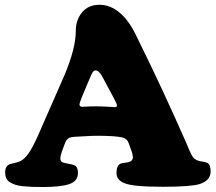

<svg xmlns="http://www.w3.org/2000/svg" viewBox="-20 -750 880 783"><path d="M245.6 -167.5 231.9 -130.9Q226.1 -113.8 226.1 -102.5Q226.1 -89.4 241.2 -85.9Q246.1 -84.5 262.5 -81.5Q278.8 -78.6 284.2 -75.7Q297.9 -68.8 297.9 -44.9Q297.9 -11.2 262.7 0.7Q227.5 12.7 154.8 12.7Q127.9 12.7 109.9 12Q91.8 11.2 72.8 9.3Q53.7 7.3 41.7 3.2Q29.8 -1 19.8 -7.3Q9.8 -13.7 5.4 -23.4Q1 -33.2 1 -46.4Q1 -72.8 20 -80.6Q23.4 -82 42.5 -86.2Q61.5 -90.3 71.3 -98.1Q87.9 -109.4 104.7 -137.2Q121.6 -165 147.9 -226.6L242.7 -442.9Q289.1 -552.7 289.1 -624Q289.1 -668.5 314.5 -699.5Q339.8 -730.5 386.2 -730.5Q428.7 -730.5 466.3 -699.7Q503.9 -668.9 532.7 -610.4Q645 -383.3 740.7 -164.6Q743.2 -158.7 747.8 -147.7Q752.4 -136.7 754.9 -131.3Q757.3 -126 761 -118.9Q764.6 -111.8 768.3 -107.4Q772 -103 776.4 -100.6Q785.6 -93.8 802 -91.6Q818.4 -89.4 825.2 -85.9Q838.9 -79.1 838.9 -50.8Q838.9 -13.7 794.4 0.5Q758.3 11.7 643.6 11.7Q522 11.7 487.8 -2.9Q455.1 -15.6 455.1 -44.4Q455.1 -75.2 471.2 -82.5Q477.1 -85 489 -86.2Q501 -87.4 506.3 -89.4Q522 -94.2 522 -108.9Q522 -114.3 518.6 -127.9L505.4 -164.6Q499 -184.6 479 -189.5Q447.8 -196.3 377 -196.3Q356.4 -196.3 324.5 -194.3Q292.5 -192.4 289.6 -192.4Q269 -191.9 259.8 -186.3Q250.5 -180.7 245.6 -167.5ZM372.1 -316.4Q393.1 -316.4 419.4 -314.7Q445.8 -313 448.7 -313Q457 -313 457 -319.8Q457 -326.7 444.8 -348.6L401.4 -429.7Q384.8 -462.9 370.1 -462.9Q363.3 -462.9 358.6 -456.5Q354 -450.2 346.2 -431.2L315.9 -358.9Q304.2 -330.1 304.2 -323.7Q304.2 -314.5 316.4 -314.5Q318.4 -314.5 325 -314.9Q331.5 -315.4 344 -315.9Q356.4 -316.4 372.1 -316.4Z"/></svg>

Font: Cooper* ExtraBold
Style: Regular
Weight: 800
Designer: Owen Earl
Foundry: indestructible type*
Version: Version 0.001